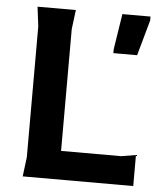

<svg xmlns="http://www.w3.org/2000/svg" viewBox="-51 -744 656 789"><g transform="rotate(5 277.0 -350.0)"><path d="M72 0 82 -80V-620L72 -700H230L220 -620V-118H468L528 -128V0ZM399 -537V-553L422 -700H538V-684L497 -537Z"/></g></svg>

Font: AR One Sans
Style: Bold
Weight: 700
Designer: Niteesh Yadav
Foundry: Niteesh Yadav
Version: Version 1.001;gftools[0.9.33]